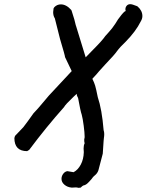

<svg xmlns="http://www.w3.org/2000/svg" viewBox="-20 -687 703 921"><path d="M663 -610Q663 -597 655 -584Q632 -537 582 -486Q557 -463 540 -440Q530 -425 484 -377L455 -345Q450 -338 423 -309Q432 -291 436.5 -276Q441 -261 449 -221Q469 -162 477 -63Q480 -54 480 -44Q480 -34 478.5 -26Q477 -18 477 -11L473 50L452 130Q447 145 434 155Q427 160 419 172Q407 186 398.5 193.5Q390 201 379 203Q378 203 374 206.5Q370 210 367 213L356 214Q350 212 344 212L324 213Q303 211 289 199Q275 187 275 171Q275 158 283 147Q291 136 303 134L333 139Q354 128 367.5 102.5Q381 77 382 43L381 25Q381 11 386 0Q384 -6 384 -14Q384 -22 385 -23Q386 -24 386 -32Q386 -49 381.5 -84Q377 -119 372 -137Q369 -145 364.5 -166Q360 -187 359 -194Q355 -214 355 -215Q355 -217 351.5 -223Q348 -229 348 -237L333 -223Q293 -185 287 -173Q203 -79 120 32L110 38Q49 38 49 -25L52 -35L92 -77Q110 -100 141 -144L143 -146Q158 -161 193 -203L214 -228L324 -346L292 -413Q292 -420 268 -500L243 -599Q235 -611 235 -629Q235 -635 237 -647L241 -653Q254 -666 272 -666Q298 -666 322 -639L324 -634Q339 -589 344 -564V-565L391 -412L425 -447Q471 -493 485 -514Q487 -517 502.5 -533.5Q518 -550 533 -573Q544 -593 562.5 -615.5Q581 -638 584 -633L582 -637Q580 -649 586.5 -658Q593 -667 605 -667Q614 -667 636 -658L640 -656Q663 -636 663 -610Z"/></svg>

Font: Caveat
Style: Bold
Weight: 700
Designer: Pablo Impallari
Foundry: Pablo Impallari
Version: Version 1.500; ttfautohint (v1.6)